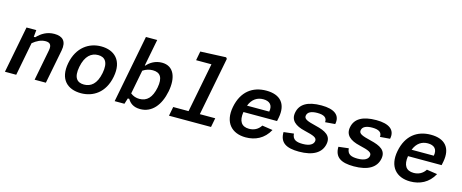

<svg xmlns="http://www.w3.org/2000/svg" viewBox="-42 -1431 5044 2096"><g transform="rotate(15 2480.0 -383.0)"><path d="M490 0 565 -384.5C586 -493.5 535.5 -539 443.5 -539C360.5 -539 299.5 -501.5 249.5 -449.5H233L240.5 -527.5H130L27.5 0H155L227.5 -376C272 -413 319.5 -437 370.5 -437C414.5 -437 444 -419 431 -351L363 0Z M1188.5 -253.5C1226.5 -447 1121 -539.5 972 -539.5C836.5 -539.5 707 -457 670.5 -270C633 -76.5 739 12 888 12C1024 12 1152.5 -66.5 1188.5 -253.5ZM1061 -262C1036 -133.5 972.5 -88 896 -88C819.5 -88 773 -133.5 798 -262C823 -390.5 888 -439.5 964.5 -439.5C1040.5 -439.5 1086 -390.5 1061 -262Z M1809.5 -256.5C1840.5 -417.5 1793 -539.5 1659.5 -539.5C1586 -539.5 1527.5 -504 1491 -461.5H1484.5L1543.5 -765H1416L1267.5 0H1378L1398.5 -65.5H1415C1439.5 -23 1480.5 12 1557.5 12C1690 12 1777.5 -93.5 1809.5 -256.5ZM1420 -128.5 1472.5 -399C1509 -423.5 1547 -433.5 1583.5 -433.5C1668.5 -433.5 1704 -380.5 1682 -265C1659 -147.5 1605.5 -93.5 1521 -93.5C1486 -93.5 1450.5 -103.5 1420 -128.5Z M1881.5 0H2356.5L2376.5 -103.5H2202.5L2331 -762.5L2319 -777.5L2030 -765L2010.5 -662H2184L2075 -103.5H1901.5Z M2531 -273C2495.5 -90 2592.5 12 2749.5 12C2856 12 2954.5 -32 3013.5 -141.5L2894 -159.5C2862.5 -110 2815.5 -88 2761.5 -88C2676.5 -88 2639.5 -143.5 2656 -249H3036L3044.5 -290.5C3075.5 -452 2996.5 -539.5 2839 -539.5C2685 -539.5 2566.5 -456 2531 -273ZM2676 -326.5C2707 -405.5 2763 -440 2830.5 -440C2900.5 -440 2942 -404 2927 -326.5Z M3462 -539.5C3303.5 -539.5 3221.5 -487 3203 -390.5C3185 -299.5 3247 -249.5 3356 -224.5C3460 -200 3502.5 -185 3494.5 -142.5C3487.5 -108 3451.5 -80 3371.5 -80C3302 -80 3254 -94.5 3249.5 -164.5L3135.5 -151C3133.5 -33 3206 12 3352 12C3513 12 3603.5 -45 3623.5 -146.5C3642 -243.5 3571 -281.5 3457.5 -308.5C3357 -333 3316 -348 3324 -390C3331.5 -430 3374 -448.5 3440 -448.5C3515.5 -448.5 3551 -423.5 3546 -372.5L3658 -381.5C3681 -486 3606 -539.5 3462 -539.5Z M4082 -539.5C3923.5 -539.5 3841.5 -487 3823 -390.5C3805 -299.5 3867 -249.5 3976 -224.5C4080 -200 4122.5 -185 4114.5 -142.5C4107.5 -108 4071.5 -80 3991.5 -80C3922 -80 3874 -94.5 3869.5 -164.5L3755.5 -151C3753.5 -33 3826 12 3972 12C4133 12 4223.5 -45 4243.5 -146.5C4262 -243.5 4191 -281.5 4077.5 -308.5C3977 -333 3936 -348 3944 -390C3951.5 -430 3994 -448.5 4060 -448.5C4135.5 -448.5 4171 -423.5 4166 -372.5L4278 -381.5C4301 -486 4226 -539.5 4082 -539.5Z M4391 -273C4355.5 -90 4452.5 12 4609.5 12C4716 12 4814.5 -32 4873.5 -141.5L4754 -159.5C4722.5 -110 4675.5 -88 4621.5 -88C4536.5 -88 4499.5 -143.5 4516 -249H4896L4904.5 -290.5C4935.5 -452 4856.5 -539.5 4699 -539.5C4545 -539.5 4426.5 -456 4391 -273ZM4536 -326.5C4567 -405.5 4623 -440 4690.5 -440C4760.5 -440 4802 -404 4787 -326.5Z"/></g></svg>

Font: Monaspace Neon SemiBold
Style: Italic
Weight: 600
Italic angle: -11°
Designer: Riley Cran & the Lettermatic Team
Foundry: Lettermatic
Version: Version 1.200 (Monaspace Neon)